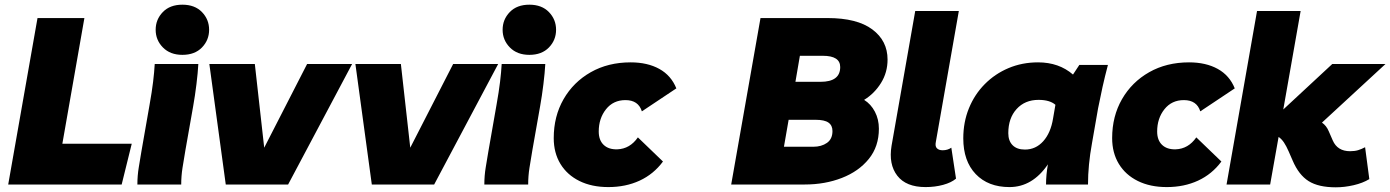

<svg xmlns="http://www.w3.org/2000/svg" viewBox="-20 -787 5930 819"><path d="M15 0 140 -710H340L246 -174H542L499 0Z M566 0Q566 -38 572 -73.5Q578 -109 583 -140L618 -340Q628 -396 633 -437.5Q638 -479 640 -514H826Q824 -477 818 -428Q812 -379 804 -334L771 -147Q764 -106 758.5 -71Q753 -36 753 0ZM758 -553Q706 -553 675 -584.5Q644 -616 644 -660Q644 -704 674.5 -735.5Q705 -767 758 -767Q811 -767 841.5 -735.5Q872 -704 872 -660Q872 -616 841.5 -584.5Q811 -553 758 -553Z M1290 -514H1482L1209 0H943L873 -514H1067L1107 -157Z M1913 -514H2105L1832 0H1566L1496 -514H1690L1730 -157Z M2046 0Q2046 -38 2052 -73.5Q2058 -109 2063 -140L2098 -340Q2108 -396 2113 -437.5Q2118 -479 2120 -514H2306Q2304 -477 2298 -428Q2292 -379 2284 -334L2251 -147Q2244 -106 2238.5 -71Q2233 -36 2233 0ZM2238 -553Q2186 -553 2155 -584.5Q2124 -616 2124 -660Q2124 -704 2154.5 -735.5Q2185 -767 2238 -767Q2291 -767 2321.5 -735.5Q2352 -704 2352 -660Q2352 -616 2321.5 -584.5Q2291 -553 2238 -553Z M2575 11Q2504 11 2451.5 -15Q2399 -41 2370.5 -88Q2342 -135 2342 -198Q2342 -291 2384 -364Q2426 -437 2500 -479Q2574 -521 2670 -521Q2742 -521 2792.5 -493Q2843 -465 2865 -410L2718 -312Q2703 -360 2648 -360Q2596 -360 2565 -321Q2534 -282 2534 -226Q2534 -189 2555 -169Q2576 -149 2613 -150Q2667 -152 2701 -201L2808 -98Q2768 -44 2708.5 -16.5Q2649 11 2575 11Z M3099 0 3224 -710H3510Q3636 -710 3701 -661.5Q3766 -613 3766 -533Q3766 -478 3738 -433Q3710 -388 3666 -361Q3695 -343 3712 -310.5Q3729 -278 3729 -238Q3729 -162 3686 -109Q3643 -56 3571 -28Q3499 0 3413 0ZM3490 -549H3392L3373 -438H3480Q3564 -438 3564 -501Q3564 -549 3490 -549ZM3324 -161H3449Q3484 -161 3507.5 -177.5Q3531 -194 3531 -228Q3531 -252 3514 -264Q3497 -276 3459 -276H3344Z M3928 11Q3845 11 3807.5 -37.5Q3770 -86 3783 -165L3884 -740H4070L3972 -182Q3968 -163 3976.5 -154.5Q3985 -146 4001 -146Q4022 -146 4038 -157L4058 -25Q4038 -8 4003 1.5Q3968 11 3928 11Z M4286 11Q4195 11 4142 -44.5Q4089 -100 4089 -197Q4089 -266 4113 -325Q4137 -384 4180.5 -428Q4224 -472 4282 -496.5Q4340 -521 4408 -521Q4497 -521 4557 -469L4584 -510H4706Q4693 -461 4683 -416Q4673 -371 4664 -325L4638 -176Q4621 -83 4621 0H4442Q4442 -41 4450 -86Q4384 11 4286 11ZM4352 -149Q4398 -149 4430 -184.5Q4462 -220 4472 -282L4482 -340Q4458 -361 4410 -361Q4352 -361 4316.5 -322Q4281 -283 4281 -219Q4281 -186 4299.5 -167.5Q4318 -149 4352 -149Z M4957 11Q4886 11 4833.5 -15Q4781 -41 4752.5 -88Q4724 -135 4724 -198Q4724 -291 4766 -364Q4808 -437 4882 -479Q4956 -521 5052 -521Q5124 -521 5174.5 -493Q5225 -465 5247 -410L5100 -312Q5085 -360 5030 -360Q4978 -360 4947 -321Q4916 -282 4916 -226Q4916 -189 4937 -169Q4958 -149 4995 -150Q5049 -152 5083 -201L5190 -98Q5150 -44 5090.5 -16.5Q5031 11 4957 11Z M5212 0 5342 -740H5528L5454 -320L5663 -514H5890L5619 -264Q5638 -251 5648 -227L5665 -188Q5685 -142 5739 -142Q5759 -142 5773.5 -146.5Q5788 -151 5803 -159L5821 -23Q5793 -6 5754 3Q5715 12 5678 12Q5604 12 5562 -14.5Q5520 -41 5494 -102L5477 -141Q5467 -164 5457 -179Q5447 -194 5434 -203L5398 0Z"/></svg>

Font: Livvic Black
Style: Italic
Weight: 900
Italic angle: -10°
Designer: Jacques Le Bailly, Baron von Fonthausen
Version: Version 1.001; ttfautohint (v1.8.2)